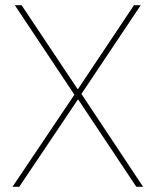

<svg xmlns="http://www.w3.org/2000/svg" viewBox="-20 -718 598 738"><path d="M530 0H504L281 -335H279L54 0H28L266 -354L37 -698H63L278 -376H280L495 -698H521L293 -357Z"/></svg>

Font: Plexus Sans Thin
Style: Regular
Weight: 250
Version: Version 2.001;PS 002.001;hotconv 1.0.70;makeotf.lib2.5.58329